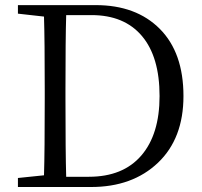

<svg xmlns="http://www.w3.org/2000/svg" viewBox="-20 -749 811 769"><path d="M245.1 -41H335.9Q472.7 -41 545.9 -126Q619.1 -210.9 619.1 -364.3Q619.1 -521.5 548.3 -605Q477.5 -688.5 346.7 -688.5H245.1Q242.2 -592.8 242.2 -389.6V-353.5Q242.2 -139.6 245.1 -41ZM51.8 -728.5H363.3Q525.4 -728.5 620.1 -633.3Q714.8 -538.1 714.8 -364.3Q714.8 -194.3 612.8 -97.2Q510.7 0 344.7 0H51.8V-36.1L156.2 -46.9Q159.2 -141.6 159.2 -353.5V-389.6Q159.2 -586.9 156.2 -682.6L51.8 -694.3Z"/></svg>

Font: Bpmf Zihi Serif Regular
Style: Regular
Weight: 400
Foundry: But Ko
Version: Version 1.320